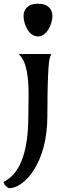

<svg xmlns="http://www.w3.org/2000/svg" viewBox="-46 -780 351 1020"><path d="M155.8 -586.4C202.6 -586.4 232.4 -651.9 232.4 -694.8C232.4 -728.5 211.9 -760.3 155.8 -760.3C99.6 -760.3 79.1 -728.5 79.1 -694.8C79.1 -651.9 106.9 -586.4 155.8 -586.4ZM205.6 -161.6C205.6 -222.7 206.5 -316.9 209.5 -381.3C212.4 -440.4 213.9 -466.8 226.1 -493.2H52.7C78.6 -468.8 90.3 -440.4 99.6 -381.3C109.9 -316.4 104.5 -222.7 104.5 -161.6C104.5 94.7 22.5 161.6 -25.9 185.5C-29.3 196.8 -8.8 217.8 3.9 219.7C86.4 218.3 205.6 83 205.6 -161.6Z"/></svg>

Font: Amarante
Style: Regular
Weight: 400
Designer: Karolina Lach
Foundry: Sorkin Type Co.
Version: Version 1.001